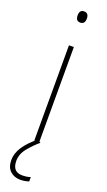

<svg xmlns="http://www.w3.org/2000/svg" viewBox="-180 -752 556 1000"><g transform="rotate(20 98.0 -252.0)"><path d="M98 -721Q73 -721 73 -690Q73 -659 98 -659Q124 -659 124 -690Q124 -721 98 -721ZM111 -528H84V0H111ZM32 131Q32 93 59 60Q86 27 118 0L100 -11Q6 64 6 135Q6 176 28.5 196.5Q51 217 84 217Q110 217 132 209V185Q113 192 86 192Q32 192 32 131Z"/></g></svg>

Font: Noto Sans Display Thin
Style: Regular
Weight: 250
Designer: Monotype Design Team
Foundry: Monotype Imaging Inc.
Version: Version 1.900